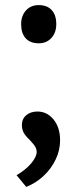

<svg xmlns="http://www.w3.org/2000/svg" viewBox="-20 -555 302 754"><path d="M83 179 45 133Q80 113 102 87Q124 61 124 42Q124 32 119 22.5Q114 13 98 -4Q78 -23 72 -36Q66 -49 66 -64Q66 -88 83 -102.5Q100 -117 127 -117Q165 -117 190.5 -85.5Q216 -54 216 -4Q216 35 198.5 71.5Q181 108 151 136Q121 164 83 179ZM132 -385Q99 -385 81 -404.5Q63 -424 63 -460Q63 -493 82 -514Q101 -535 132 -535Q165 -535 183 -515.5Q201 -496 201 -460Q201 -427 182 -406Q163 -385 132 -385Z"/></svg>

Font: Readex Pro
Style: Regular
Weight: 400
Designer: Bonnie Shaver-Troup, Thomas Jockin
Foundry: Lexend
Version: Version 1.204; ttfautohint (v1.8.4.7-5d5b)